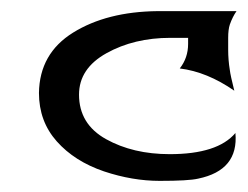

<svg xmlns="http://www.w3.org/2000/svg" viewBox="-20 -324 445 345"><path d="M390 -256V-235Q390 -216 393 -198Q394 -189 401 -161Q352 -195 303 -201Q318 -220 318 -245V-256H286Q221 -256 171.5 -228.5Q122 -201 122 -154Q122 -101 170.5 -74Q219 -47 285 -47Q371 -47 403 -85Q409 -18 336 -3Q319 1 267 1Q218 1 167 -16Q114 -34 82 -70Q50 -106 50 -157Q51 -228 111.5 -265.5Q172 -303 263 -304H405Q398 -294 393 -280Q390 -271 390 -256Z"/></svg>

Font: RIT Indira
Style: Bold
Weight: 700
Designer: Sudheer S
Version: 0.9